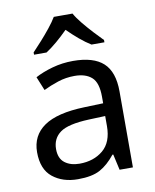

<svg xmlns="http://www.w3.org/2000/svg" viewBox="-86 -832 734 908"><g transform="rotate(-10 280.5 -378.0)"><path d="M288 -545Q386 -545 433 -502Q480 -459 480 -365V0H416L399 -76H395Q360 -32 321.5 -11Q283 10 215 10Q142 10 94 -28.5Q46 -67 46 -149Q46 -229 109 -272.5Q172 -316 303 -320L394 -323V-355Q394 -422 365 -448Q336 -474 283 -474Q241 -474 203 -461.5Q165 -449 132 -433L105 -499Q140 -518 188 -531.5Q236 -545 288 -545ZM314 -259Q214 -255 175.5 -227Q137 -199 137 -148Q137 -103 164.5 -82Q192 -61 235 -61Q303 -61 348 -98.5Q393 -136 393 -214V-262ZM325 -766Q337 -744 359.5 -716.5Q382 -689 406.5 -662.5Q431 -636 450 -617V-606H388Q362 -622 334 -645.5Q306 -669 279 -696Q252 -669 225 -646Q198 -623 172 -606H112V-617Q131 -637 154.5 -663Q178 -689 200 -716.5Q222 -744 235 -766Z"/></g></svg>

Font: Noto Sans Lisu
Style: Regular
Weight: 400
Designer: Monotype Design Team. David Williams.
Foundry: Monotype Imaging Inc.
Version: Version 2.102